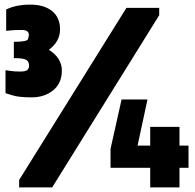

<svg xmlns="http://www.w3.org/2000/svg" viewBox="-20 -812 843 832"><path d="M191.9 -596.2Q248 -561 248 -506.3Q248 -451.2 210.4 -420.7Q172.9 -390.1 117.2 -390.1Q61.5 -390.1 34.2 -398.9L3.9 -408.2V-507.8L22.9 -504.9Q41 -502 66.9 -502Q92.8 -502 99.4 -509.5Q106 -517.1 106 -526.9Q106 -545.4 93.5 -552.7Q81.1 -560.1 40 -560.1V-630.9Q97.2 -630.9 101.1 -642.1Q105 -653.3 105 -661.1Q105 -682.6 73.2 -682.1Q41.5 -682.1 24.9 -680.2L6.8 -678.2V-771Q50.3 -792 110.8 -792Q170.9 -792 205.6 -764.2Q240.2 -736.3 240.2 -684.6Q240.2 -632.8 191.9 -596.2ZM630.9 -181.2V-262.2H757.8V-181.2H796.9V-85H757.8V0H630.9V-85H459V-167L506.8 -380.9H619.1L576.2 -181.2ZM669.9 -777.8V-746.1L206.1 0H63V-32.2L527.8 -777.8Z"/></svg>

Font: AlfaSlabOne-Regular
Style: Regular
Weight: 400
Designer: JM Sole
Foundry: JM Sole
Version: Version 1.001